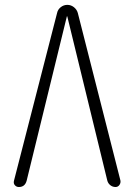

<svg xmlns="http://www.w3.org/2000/svg" viewBox="-20 -750 540 770"><path d="M55.7 0Q45.9 0 39.6 -7.3Q33.2 -14.6 36.1 -25.4L209 -698.2Q211.9 -711.9 223.6 -721.2Q235.4 -730.5 250 -730.5Q264.6 -730.5 276.4 -721.2Q288.1 -711.9 292 -698.2L462.9 -26.4Q464.8 -16.6 459 -8.3Q453.1 0 443.4 0Q431.6 0 422.4 -7.3Q413.1 -14.6 410.2 -26.4L250 -683.6Q250 -684.6 249 -684.6Q248 -684.6 248 -683.6L86.9 -25.4Q80.1 0 55.7 0Z"/></svg>

Font: Rounded-X Mgen+ 2m light
Style: Regular
Weight: 200
Designer: [Source Han Sans]
Ryoko NISHIZUKA  (kana & ideographs); Paul D. Hunt (Latin, Greek & Cyrillic); Wenlong ZHANG  (bopomofo
Version: Version 1.059.20150602